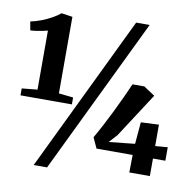

<svg xmlns="http://www.w3.org/2000/svg" viewBox="-92 -908 1065 1052"><g transform="rotate(10 441.0 -382.0)"><path d="M112.5 -359.5V-688Q102 -685 83.5 -681.2Q65 -677.5 46.5 -675Q28 -672.5 17 -672.5L8.5 -720.5Q39.5 -726.5 70.5 -738.8Q101.5 -751 127.8 -766Q154 -781 169.5 -794.5L231.5 -785.5V-359.5L312 -351V-312.5H26V-351ZM581 -815H656L238 51H163.5ZM686.5 0 688 -97.5H487L460 -156Q478.5 -187.5 500.8 -229.8Q523 -272 545.2 -317.2Q567.5 -362.5 587 -404.8Q606.5 -447 620 -478.5H686L748 -437.5L587.5 -190L546 -144.5L690.5 -160L701 -281.5L801 -286V-167L870 -172.5V-97.5H801V0Z"/></g></svg>

Font: Merriweather 72pt ExtraBold
Style: Regular
Weight: 800
Version: Version 2.100